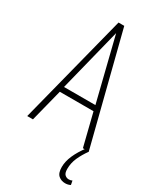

<svg xmlns="http://www.w3.org/2000/svg" viewBox="-231 -782 893 1075"><g transform="rotate(30 216.0 -244.5)"><path d="M17 0 198 -709H235L415 0H377L325 -209H107L54 0ZM114 -244H317L216 -651ZM388 220Q363 220 345 204.5Q327 189 327 150Q327 114 344.5 74Q362 34 394 -8L416 0Q390 36 374.5 71Q359 106 359 144Q359 171 370 181Q381 191 395 191Q408 191 417 186L422 212Q407 220 388 220Z"/></g></svg>

Font: Georama SemiCondensed ExtraLight
Style: Regular
Weight: 200
Width: 4
Designer: Jean-Baptiste Levee
Foundry: Production Type
Version: Version 1.000